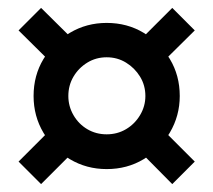

<svg xmlns="http://www.w3.org/2000/svg" viewBox="-20 -503 540 486"><path d="M250 -75Q199 -75 157 -100Q115 -125 90 -167Q65 -209 65 -260Q65 -312 90 -353.5Q115 -395 157 -420Q199 -445 250 -445Q302 -445 343.5 -420Q385 -395 410 -353.5Q435 -312 435 -260Q435 -210 410 -167.5Q385 -125 343.5 -100Q302 -75 250 -75ZM84 -37 27 -94 122 -189 179 -132ZM416 -37 322 -132 378 -189 473 -94ZM122 -332 27 -426 84 -483 179 -389ZM250 -163Q277 -163 299 -176Q321 -189 334.5 -211.5Q348 -234 348 -260Q348 -287 334.5 -309Q321 -331 299 -344.5Q277 -358 250 -358Q223 -358 201 -344.5Q179 -331 166 -309Q153 -287 153 -260Q153 -234 166 -211.5Q179 -189 201 -176Q223 -163 250 -163ZM378 -332 322 -389 416 -483 473 -426Z"/></svg>

Font: M PLUS 1 Code Medium
Style: Regular
Weight: 500
Designer: Coji Morishita
Foundry: UNDERFOREST DESIGN
Version: Version 1.002